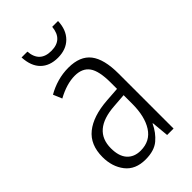

<svg xmlns="http://www.w3.org/2000/svg" viewBox="-226 -802 886 886"><g transform="rotate(-45 217.5 -359.0)"><path d="M219 -542Q295 -542 329.5 -497.5Q364 -453 364 -359V0H322L314 -85H312Q293 -44 261 -17Q229 10 172 10Q106 10 72.5 -33Q39 -76 39 -139Q39 -219 90.5 -260.5Q142 -302 238 -309L309 -314V-355Q309 -431 286 -463Q263 -495 214 -495Q161 -495 99 -461L81 -504Q112 -522 147 -532Q182 -542 219 -542ZM244 -267Q95 -257 95 -140Q95 -88 119 -61.5Q143 -35 185 -35Q247 -35 278.5 -84Q310 -133 310 -216V-272ZM338 -728Q336 -672 304 -640Q272 -608 218 -608Q165 -608 134 -638.5Q103 -669 100 -728H138Q144 -652 219 -652Q293 -652 300 -728Z"/></g></svg>

Font: Noto Sans Sinhala UI Condensed Light
Style: Regular
Weight: 300
Width: 3
Designer: Jelle Bosma - Monotype Design Team
Foundry: Monotype Imaging Inc.
Version: Version 2.006; ttfautohint (v1.8.4.7-5d5b)